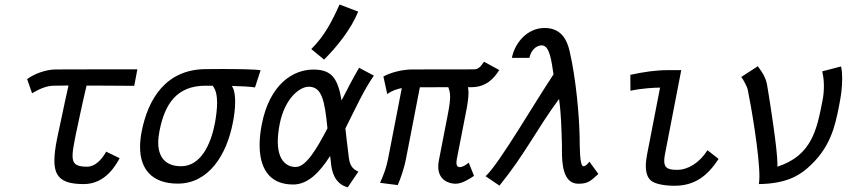

<svg xmlns="http://www.w3.org/2000/svg" viewBox="-20 -800 3687 836"><path d="M370.1 -498 224.1 -497.6C177.2 -497.6 127 -477.1 98.1 -455.6L119.6 -394C147 -409.7 178.7 -426.3 212.9 -426.8C212.9 -426.8 268.6 -427.2 278.3 -427.7C256.8 -333.5 244.1 -265.6 232.4 -214.8L228 -193.8C220.7 -156.7 216.8 -126 216.8 -100.6C216.8 -28.3 250 1.5 344.7 1.5C440.9 1.5 485.8 -84 501 -111.3L442.4 -139.6C421.4 -102.5 393.1 -74.2 358.9 -74.2C312 -74.2 295.9 -85.9 295.9 -121.6C295.9 -139.6 299.8 -163.6 306.2 -195.3L310.1 -214.8C321.3 -263.7 333 -327.6 356.9 -427.2H416L564.5 -426.3L578.1 -498H569.3H497.6H429.7Z M905.8 -426.8C920.4 -409.2 925.3 -382.8 925.3 -352.5C925.3 -326.2 921.4 -296.4 916.5 -267.6C916 -264.6 915 -261.7 914.6 -258.8C896.5 -167 852.1 -76.2 768.6 -76.2C702.1 -76.2 668.9 -114.3 668.9 -179.7C668.9 -194.8 670.9 -211.4 674.3 -229C697.3 -348.1 750 -426.8 875 -426.8H895ZM989.3 -425.8C1029.3 -424.8 1068.8 -422.9 1090.3 -419.4L1114.7 -494.1C1090.8 -498.5 1009.3 -499.5 947.3 -499.5C912.1 -499.5 883.3 -499 875 -499C702.1 -497.6 624.5 -369.1 596.7 -226.6C592.3 -203.1 589.8 -181.2 589.8 -160.6C589.8 -62 643.1 -1 752.9 -0.5H753.9C889.2 -0.5 966.8 -126 993.7 -265.1C999.5 -293.5 1003.9 -326.7 1003.9 -356.9C1003.9 -376.5 1002 -395 997.1 -410.2C995.1 -416.5 992.2 -421.9 989.3 -425.8Z M1335.4 -586.4 1391.1 -540.5C1448.2 -597.2 1509.3 -674.3 1539.6 -749.5L1458.5 -780.3C1424.8 -705.6 1393.1 -643.6 1335.4 -586.4ZM1197.3 -257.3C1219.7 -374 1286.1 -422.4 1324.2 -422.4C1381.3 -422.4 1393.6 -363.8 1405.8 -241.2C1356 -145.5 1310.5 -73.2 1269 -73.2H1262.7C1255.4 -73.2 1189.5 -75.7 1189.5 -183.6C1189.5 -204.1 1191.9 -228.5 1197.3 -257.3ZM1483.9 -240.7C1525.4 -322.8 1564.5 -409.2 1607.9 -470.7L1543.5 -504.9C1517.1 -459.5 1491.7 -411.1 1467.3 -362.8C1450.7 -459 1424.8 -497.1 1344.2 -497.1C1258.8 -497.1 1154.3 -436.5 1119.6 -257.3C1113.8 -227.1 1110.4 -197.3 1110.4 -168.9C1110.4 -73.7 1147.9 3.4 1256.3 3.4C1320.3 3.4 1371.6 -48.8 1417.5 -121.1C1418.9 -110.4 1419.9 -99.1 1421.4 -87.9C1424.3 -58.6 1434.6 0 1494.1 15.6L1540.5 -52.7C1510.7 -65.4 1502.9 -85 1499 -113.3C1492.7 -160.6 1488.3 -203.1 1483.9 -240.7Z M2042 -498C1938.5 -498 1776.4 -497.6 1776.4 -497.6C1727.5 -497.6 1676.8 -482.4 1649.4 -466.8L1666 -390.6C1684.6 -403.8 1706.1 -412.1 1729.5 -416.5L1669.4 -106.9C1662.6 -71.3 1649.9 -37.1 1634.8 -3.9L1711.9 5.9C1724.1 -22 1740.2 -69.3 1747.1 -105L1808.1 -419.9C1849.6 -419.9 1890.6 -420.4 1932.1 -420.4C1936 -407.7 1939.9 -398.9 1939.9 -379.4C1939.9 -363.8 1937.5 -340.8 1930.2 -303.7L1890.6 -99.6C1888.7 -90.3 1888.2 -82 1888.2 -74.2C1888.2 -18.6 1930.7 0 1963.9 0C1991.7 0 2023.4 -20.5 2043.9 -34.2L2021 -91.8C2010.3 -82.5 1994.1 -72.3 1981.9 -72.3C1973.6 -72.3 1967.3 -77.6 1967.3 -91.8C1967.3 -95.7 1967.8 -100.6 1968.8 -106L2007.8 -305.7C2016.6 -349.1 2020 -376.5 2020 -396C2020 -405.8 2019 -413.1 2017.6 -420.4H2032.7C2097.2 -420.4 2131.3 -459 2153.8 -495.1L2087.4 -531.2C2070.8 -506.8 2062 -498 2042 -498Z M2154.8 8.3C2269 -133.3 2314.9 -234.4 2414.1 -369.1C2423.3 -305.7 2424.3 -247.6 2426.8 -169.9V-162.6V-143.1C2426.8 -89.8 2430.7 0 2498 0C2540 0 2550.3 -10.7 2585.4 -42.5L2546.4 -96.2C2546.4 -96.2 2532.7 -76.2 2520 -76.2C2503.4 -76.2 2504.4 -167 2503.9 -199.2C2502.4 -291 2488.8 -454.6 2460 -578.1C2449.2 -625 2424.3 -678.2 2351.6 -678.2C2273.9 -678.2 2221.2 -611.3 2209 -548.8V-547.9H2285.2C2291 -579.1 2313.5 -602.5 2338.9 -602.5C2375 -602.5 2381.8 -527.8 2390.1 -476.1C2308.1 -353.5 2151.4 -83.5 2094.2 -32.7Z M2887.7 -494.6C2836.9 -494.6 2781.7 -486.8 2724.6 -474.1L2725.1 -404.8C2773.4 -415.5 2830.1 -418.5 2854 -418.5L2796.9 -124.5C2794.9 -112.8 2792 -95.7 2792 -77.6C2792 -51.3 2797.9 -23.4 2819.8 -9.8C2838.9 2 2875 8.8 2916.5 8.8C3006.3 8.8 3060.5 -34.7 3108.9 -107.9L3060.5 -146C3025.4 -90.3 2974.6 -60.5 2929.2 -60.5C2892.6 -60.5 2872.1 -65.9 2872.1 -99.6C2872.1 -106.9 2873 -116.2 2875 -126.5C2875 -126.5 2920.4 -361.3 2946.3 -494.6Z M3279.8 -511.7 3207.5 -464.8C3217.8 -452.6 3233.9 -419.9 3235.8 -409.7C3249.5 -343.8 3286.6 -129.9 3286.6 -32.2C3286.6 -18.6 3285.6 -6.8 3284.2 1.5C3401.9 0 3458 -35.2 3495.1 -67.4C3593.8 -152.8 3615.2 -246.1 3632.8 -335.9C3634.8 -344.7 3635.7 -353.5 3637.7 -362.3C3638.2 -364.3 3638.2 -366.2 3638.7 -368.2C3642.6 -388.7 3647 -424.8 3647 -458.5C3647 -477.5 3645.5 -496.1 3642.1 -510.7L3560.1 -489.3C3564.5 -471.2 3567.4 -449.2 3567.4 -425.3C3567.4 -404.3 3565.4 -381.3 3561 -360.4L3560.5 -357.9C3536.6 -235.8 3514.6 -122.6 3364.7 -74.2C3364.7 -77.1 3365.2 -80.6 3365.2 -84.5C3365.2 -150.4 3331.5 -361.8 3321.8 -419.9C3316.4 -456.5 3306.6 -475.1 3279.8 -511.7Z"/></svg>

Font: Fantasque Sans Mono
Style: RegItalic
Weight: 400
Italic angle: -11°
Monospace: yes
Designer: Jany Belluz
Version: Version 1.6.3